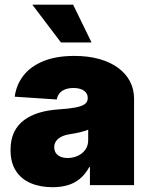

<svg xmlns="http://www.w3.org/2000/svg" viewBox="-20 -780 632 809"><path d="M201.7 8.8Q149.4 8.8 109.4 -8.3Q69.3 -25.4 46.9 -60.1Q24.4 -94.7 24.4 -147.9Q24.4 -192.4 39.6 -223.4Q54.7 -254.4 82 -274.4Q109.4 -294.4 145.5 -305.2Q181.6 -315.9 224.1 -318.8Q269.5 -321.8 297.1 -326.9Q324.7 -332 337.2 -341.3Q349.6 -350.6 349.6 -365.7V-367.7Q349.6 -380.9 342 -390.1Q334.5 -399.4 321 -404.3Q307.6 -409.2 289.1 -409.2Q270.5 -409.2 255.6 -403.8Q240.7 -398.4 231.4 -387.7Q222.2 -377 219.2 -360.8L42 -372.6Q48.8 -422.9 78.6 -461.4Q108.4 -500 162.4 -522.2Q216.3 -544.4 293.5 -544.4Q352.1 -544.4 398.7 -531.2Q445.3 -518.1 478 -493.9Q510.7 -469.7 527.8 -436.8Q544.9 -403.8 544.9 -364.3V0H358.9V-75.7H356Q338.9 -44.9 316.2 -26.4Q293.5 -7.8 264.9 0.5Q236.3 8.8 201.7 8.8ZM265.1 -114.3Q287.1 -114.3 306.9 -123Q326.7 -131.8 339.1 -148.7Q351.6 -165.5 351.6 -189.9V-233.4Q343.8 -230.5 335.2 -227.8Q326.7 -225.1 316.9 -222.7Q307.1 -220.2 296.4 -218.3Q285.6 -216.3 273.4 -214.4Q251.5 -210.9 237.1 -203.1Q222.7 -195.3 215.6 -184.3Q208.5 -173.3 208.5 -159.7Q208.5 -145 215.8 -134.8Q223.1 -124.5 235.8 -119.4Q248.5 -114.3 265.1 -114.3ZM236.8 -601.1 116.2 -760.3H288.1L365.7 -601.1Z"/></svg>

Font: Inter 20pt Black
Style: Regular
Weight: 900
Version: Version 4.001;git-66647c0bb